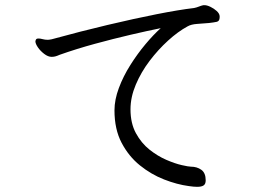

<svg xmlns="http://www.w3.org/2000/svg" viewBox="-20 -709 1040 743"><path d="M830 -642Q830 -627 818.5 -624.5Q807 -622 789 -620Q767 -618 743.5 -616.5Q720 -615 706 -607Q669 -587 630.5 -552Q592 -517 559 -473.5Q526 -430 505.5 -381.5Q485 -333 485 -286Q485 -232 506 -193.5Q527 -155 558.5 -130Q590 -105 623.5 -90.5Q657 -76 683.5 -70Q710 -64 719 -64Q742 -64 759 -52Q776 -40 776 -11Q776 3 768 8.5Q760 14 743 14Q730 14 710 11Q665 5 615 -14.5Q565 -34 521.5 -69Q478 -104 450.5 -156.5Q423 -209 423 -282Q423 -323 440 -368.5Q457 -414 484.5 -457.5Q512 -501 543 -538Q574 -575 602 -600Q552 -590 485.5 -574.5Q419 -559 347.5 -539.5Q276 -520 211 -497Q202 -493 195 -491Q188 -489 180 -489Q166 -489 151 -500.5Q136 -512 126.5 -526Q117 -540 117 -549Q117 -551 119 -555.5Q121 -560 129 -560Q136 -560 145 -557.5Q154 -555 165 -555Q170 -555 180 -557Q293 -588 396.5 -612.5Q500 -637 586 -654Q672 -671 731 -678Q741 -680 749.5 -683.5Q758 -687 767 -689H771Q781 -689 794.5 -682.5Q808 -676 818.5 -666.5Q829 -657 830 -647Z"/></svg>

Font: Moon Stars Kai T
Style: Regular
Weight: 400
Designer: GuiWonder
Version: Version 1.101